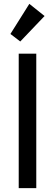

<svg xmlns="http://www.w3.org/2000/svg" viewBox="-20 -975 286 995"><path d="M168 -697V0H77V-697ZM34 -799 132 -955 211 -892 85 -760Z"/></svg>

Font: Fz Poppins
Style: Regular
Weight: 400
Designer: Ninad Kale (Devanagari), Jonny Pinhorn (Latin)
Foundry: Indian Type Foundry
Version: Vit hóa bi Vntype.Com & FontZin.Com